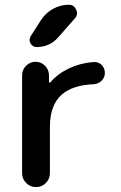

<svg xmlns="http://www.w3.org/2000/svg" viewBox="-20 -803 505 802"><path d="M152.3 -720.7Q171.9 -750 202.6 -766.6Q233.4 -783.2 267.6 -783.2Q289.1 -783.2 297.9 -762.7Q301.8 -754.9 301.8 -748Q301.8 -736.3 293.9 -727.5L223.6 -647.5Q187.5 -606.4 132.8 -606.4Q116.2 -606.4 107.4 -622.1Q103.5 -628.9 103.5 -635.7Q103.5 -644.5 108.4 -652.3ZM418 -498Q418 -479.5 404.3 -465.8Q390.6 -452.1 371.1 -451.2Q283.2 -447.3 238.3 -408.2Q188.5 -364.3 188.5 -273.4V-80.1Q188.5 -55.7 171.4 -38.6Q154.3 -21.5 130.4 -21.5Q106.4 -21.5 89.4 -38.6Q72.3 -55.7 72.3 -80.1V-488.3Q72.3 -511.7 88.9 -528.3Q105.5 -544.9 128.4 -544.9Q151.4 -544.9 168 -528.3Q184.6 -511.7 184.6 -488.3V-460.9Q184.6 -459 187 -458Q189.5 -457 190.4 -459Q219.7 -494.1 268.6 -517.6Q316.4 -540 371.1 -543.9Q373 -543.9 375 -543.9Q391.6 -543.9 404.3 -532.2Q418 -518.6 418 -498Z"/></svg>

Font: Gen Jyuu GothicX Medium
Style: Regular
Weight: 500
Designer: Ryoko NISHIZUKA (kana &amp; ideographs); Paul D. Hunt (Latin, Greek &amp; Cyrillic); Wenlong ZHANG (bopomofo); Sandoll C
Version: Version 1.058.20140828